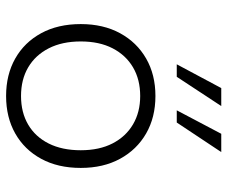

<svg xmlns="http://www.w3.org/2000/svg" viewBox="-78 -658 746 630"><g transform="rotate(90 295.0 -343.0)"><path d="M295 10Q225 10 172 -20Q119 -50 89 -105Q59 -160 59 -235Q59 -309 89 -364Q119 -419 172 -449.5Q225 -480 295 -480Q365 -480 418 -449.5Q471 -419 501 -364Q531 -309 531 -235Q531 -160 501 -105Q471 -50 418 -20Q365 10 295 10ZM295 -39Q349 -39 389 -62.5Q429 -86 451 -130Q473 -174 473 -235Q473 -296 450.5 -339.5Q428 -383 388 -406.5Q348 -430 295 -430Q241 -430 201 -406.5Q161 -383 138.5 -339.5Q116 -296 116 -235Q116 -174 138.5 -130Q161 -86 201 -62.5Q241 -39 295 -39ZM342 -550 419 -696H479L382 -550ZM191 -550 269 -696H328L232 -550Z"/></g></svg>

Font: Gantari Light
Style: Regular
Weight: 300
Designer: Anugrah Pasau
Foundry: Lafontype
Version: Version 1.000; ttfautohint (v1.8.3)